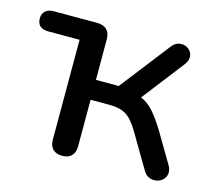

<svg xmlns="http://www.w3.org/2000/svg" viewBox="-81 -588 773 690"><g transform="rotate(15 306.0 -242.5)"><path d="M156 -41V-412H40Q-2 -412 -2 -450Q-2 -467 9 -477Q20 -487 40 -487H202Q225 -487 237.5 -474.5Q250 -462 250 -439V-288H335L477 -471Q492 -492 515 -492Q531 -492 543 -481Q555 -470 555 -454Q555 -439 543 -424L423 -269Q448 -259 468.5 -236.5Q489 -214 515 -172L583 -57Q589 -45 589 -34Q589 -17 576 -5.5Q563 6 545 6Q518 6 504 -19L429 -146Q406 -185 383 -199.5Q360 -214 322 -214H250V-41Q250 -18 238 -5.5Q226 7 203 7Q180 7 168 -5.5Q156 -18 156 -41Z"/></g></svg>

Font: SN Pro
Style: Regular
Weight: 400
Designer: Tobias Whetton
Foundry: Supernotes
Version: Version 1.003